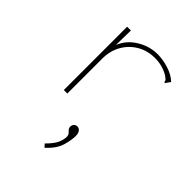

<svg xmlns="http://www.w3.org/2000/svg" viewBox="-208 -575 965 965"><g transform="rotate(45 275.0 -92.5)"><path d="M139 -449H166L164 -344Q185 -397 236.5 -428.5Q288 -460 346 -460Q383 -460 424.5 -447Q466 -434 492 -409L478 -389L473 -382L467 -387Q468 -393 463.5 -397.5Q459 -402 445 -412Q422 -425 398.5 -431Q375 -437 350 -437Q296 -437 254 -412Q212 -387 188 -344.5Q164 -302 164 -247V1H139ZM276 275 261 259Q296 224 306 200Q316 176 316 157Q316 145 310 138Q304 131 298 125Q292 119 292 108Q292 97 299 89.5Q306 82 317 82Q329 82 337 92.5Q345 103 345 121Q345 152 333 192.5Q321 233 276 275Z"/></g></svg>

Font: Inconsolata SemiExpanded ExtraLight
Style: Regular
Weight: 200
Width: 6
Monospace: yes
Designer: Raph Levien, Cyreal, Brenton Simpson
Foundry: Raph Levien, Cyreal, Google
Version: Version 3.001; ttfautohint (v1.8.2.53-6de2)